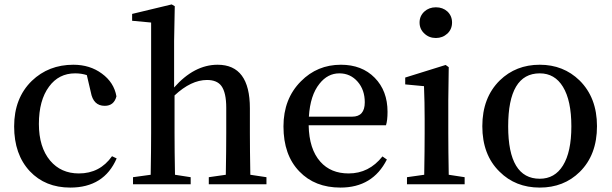

<svg xmlns="http://www.w3.org/2000/svg" viewBox="-20 -834 2768 869"><path d="M508 -117Q451 15 298 15Q185 15 115 -59Q44 -135 44 -262Q44 -390 124 -468Q200 -541 312 -541Q387 -541 441 -501Q496 -461 507 -398Q496 -355 454 -355Q402 -355 391 -417L373 -494Q349 -502 320 -502Q246 -502 202 -442Q156 -380 156 -273Q156 -168 207 -107Q256 -49 337 -49Q432 -49 487 -127Z M1186 -32V0H925V-32L1002 -43Q1004 -155 1004 -232V-346Q1004 -415 982 -445Q962 -472 917 -472Q845 -472 770 -402V-232Q770 -155 772 -43L843 -32V0H582V-32L662 -43Q664 -157 664 -232V-732L578 -740V-771L757 -814L771 -806L768 -649V-438Q859 -541 965 -541Q1111 -541 1111 -344V-232Q1111 -155 1113 -43Z M1574 -306Q1631 -306 1631 -371Q1631 -427 1599 -464Q1566 -502 1516 -502Q1463 -502 1426 -455Q1384 -403 1378 -306ZM1377 -267Q1379 -159 1430 -102Q1477 -49 1558 -49Q1650 -49 1711 -126L1731 -112Q1667 15 1521 15Q1405 15 1335 -58Q1263 -132 1263 -262Q1263 -387 1342 -466Q1416 -541 1523 -541Q1618 -541 1676 -482Q1734 -423 1734 -328Q1734 -289 1727 -267Z M1901 -682Q1879 -702 1879 -732Q1879 -762 1901 -782Q1922 -801 1953 -801Q1984 -801 2005 -782Q2026 -762 2026 -732Q2026 -702 2005 -682Q1983 -662 1953 -662Q1922 -662 1901 -682ZM2083 -32V0H1822V-32L1900 -43Q1902 -157 1902 -232V-296Q1902 -372 1899 -444L1814 -452V-483L1997 -540L2011 -530L2009 -381V-232Q2009 -155 2011 -43Z M2241 -57Q2163 -133 2163 -263Q2163 -392 2242 -470Q2315 -541 2423 -541Q2530 -541 2603 -470Q2682 -392 2682 -263Q2682 -133 2604 -56Q2532 15 2423 15Q2313 15 2241 -57ZM2528 -85Q2566 -146 2566 -262Q2566 -379 2528 -441Q2491 -502 2423 -502Q2280 -502 2280 -262Q2280 -25 2423 -25Q2491 -25 2528 -85Z"/></svg>

Font: `n[OS CN SemiBold
Style: <[WOS[P|ûg*[NI>           
Weight: 600
Designer: Ryoko NISHIZUKA ¬âXZm¬º[P (kana & ideographs); Frank Grie√ühammer (Latin, Greek & Cyrillic); Wenlong ZHANG _ e¬á¬ü¬ô (b
Foundry: Adobe Systems Incorporated
Version: Version 1.00 April 7, 2017, initial release